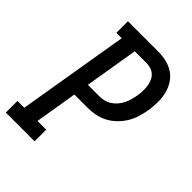

<svg xmlns="http://www.w3.org/2000/svg" viewBox="-221 -835 935 935"><g transform="rotate(45 246.5 -367.5)"><path d="M-7 0V-80H40L136 -655H99V-735H306Q336 -735 364 -728.5Q392 -722 415 -706.5Q438 -691 453 -667Q468 -643 474.5 -615.5Q481 -588 480.5 -558.5Q480 -529 476 -499Q471 -473 463.5 -447.5Q456 -422 441.5 -398Q427 -374 406.5 -354Q386 -334 361.5 -321Q337 -308 310.5 -303Q284 -298 258 -298H167L131 -80H191V0ZM258 -378Q275 -378 291.5 -382Q308 -386 322.5 -395.5Q337 -405 348.5 -418.5Q360 -432 367.5 -447.5Q375 -463 379.5 -479Q384 -495 387 -512Q390 -528 390.5 -545Q391 -562 389 -577.5Q387 -593 381 -608Q375 -623 364 -634Q353 -645 338 -650Q323 -655 306 -655H226L180 -378Z"/></g></svg>

Font: Iosevka Slab Medium Oblique
Style: Regular
Weight: 500
Italic angle: -9°
Monospace: yes
Designer: Belleve Invis
Foundry: Belleve Invis
Version: Version 11.1.1; ttfautohint (v1.8.3)